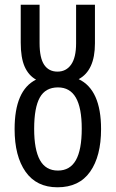

<svg xmlns="http://www.w3.org/2000/svg" viewBox="-20 -785 491 815"><path d="M42 -237Q42 -402 133 -447Q101 -465 84.5 -502.5Q68 -540 68 -604V-765H148V-602Q148 -539 167.5 -510Q187 -481 224 -481Q261 -481 282 -511Q303 -541 303 -601V-765H383V-601Q383 -486 314 -449Q409 -404 409 -237Q409 -122 362.5 -56Q316 10 224 10Q135 10 88.5 -56Q42 -122 42 -237ZM327 -239Q327 -327 302 -370.5Q277 -414 226 -414Q173 -414 149 -371Q125 -328 125 -238Q125 -150 149.5 -105.5Q174 -61 226 -61Q277 -61 302 -105Q327 -149 327 -239Z"/></svg>

Font: Noto Sans UI Cond
Style: Regular
Weight: 400
Width: 3
Designer: Monotype Design Team
Foundry: Monotype Imaging Inc.
Version: Version 1.001